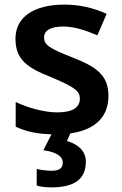

<svg xmlns="http://www.w3.org/2000/svg" viewBox="-20 -572 530 832"><path d="M352 128C352 79 313 51 270 39L285 6C392 -9 450 -65 450 -157C450 -250 391 -285 294 -323C196 -362 171 -376 171 -410C171 -440 200 -457 254 -457C304 -457 352 -440 402 -419L442 -512C382 -539 324 -552 258 -552C131 -552 47 -501 47 -404C47 -313 99 -278 203 -237C308 -193 326 -176 326 -144C326 -108 297 -85 228 -85C171 -85 101 -105 48 -130V-23C93 -2 138 8 203 10L168 79C224 87 252 105 252 133C252 160 233 168 203 168C183 168 155 164 139 160V232C155 237 177 240 202 240C310 240 352 199 352 128Z"/></svg>

Font: Noto Sans Sinhala SemiBold
Style: Regular
Weight: 600
Designer: Jelle Bosma - Monotype Design Team
Foundry: Monotype Imaging Inc.
Version: Version 2.006